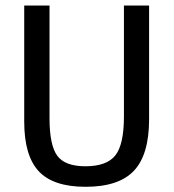

<svg xmlns="http://www.w3.org/2000/svg" viewBox="-20 -679 640 708"><path d="M529.8 -239.3Q529.8 -108.9 474.1 -49.6Q418.5 9.8 295.4 9.8Q176.3 9.8 122.8 -47.6Q69.3 -105 69.3 -230.5V-658.7H162.6V-243.2Q162.6 -143.6 191.2 -104.7Q219.7 -65.9 294.9 -65.9Q373.5 -65.9 405.3 -106Q437 -146 437 -249.5V-658.7H529.8Z"/></svg>

Font: Courier New
Style: Regular
Weight: 400
Designer: Steve Matteson
Foundry: Ascender Corporation
Version: Version 2.00.3